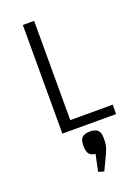

<svg xmlns="http://www.w3.org/2000/svg" viewBox="-166 -696 757 1038"><g transform="rotate(-20 212.5 -177.5)"><path d="M104 -625H169V-54H413V0H104ZM215 260 235 164Q210 162 199 147.5Q188 133 188 99Q188 67 202 53.5Q216 40 247 40Q278 40 292 53.5Q306 67 306 99Q306 135 299 155.5Q292 176 274 213L247 270Z"/></g></svg>

Font: Changa ExtraLight
Style: Regular
Weight: 275
Designer: Eduardo Rodriguez Tunni
Foundry: Eduardo Rodriguez Tunni
Version: Version 2.002; ttfautohint (v1.5) -l 8 -r 50 -G 200 -x 14 -H